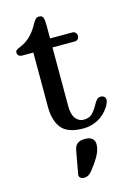

<svg xmlns="http://www.w3.org/2000/svg" viewBox="-131 -693 688 1008"><g transform="rotate(-15 213.0 -188.5)"><path d="M109 -158V-453H49Q37 -453 30 -459Q23 -465 23 -476Q23 -484 28.5 -488.5Q34 -493 49 -499Q69 -508 83 -517Q97 -526 113 -543Q134 -565 152 -599Q162 -616 168.5 -622Q175 -628 186 -628Q203 -628 208 -616Q213 -604 213 -573V-502H334Q345 -502 351.5 -494.5Q358 -487 358 -477Q358 -467 351.5 -460Q345 -453 334 -453H213V-135Q213 -88 230.5 -66Q248 -44 273 -44Q303 -44 319 -59Q335 -74 350 -101Q360 -120 368.5 -129Q377 -138 390 -138Q402 -138 409 -131.5Q416 -125 416 -114Q416 -106 411 -94.5Q406 -83 401 -76Q376 -38 339 -19Q302 0 261 0Q176 0 142.5 -41.5Q109 -83 109 -158ZM196 251Q185 251 177.5 245Q170 239 170 229L194 98Q202 55 251 55Q305 55 305 98Q305 123 290.5 152.5Q276 182 242 225Q231 239 220.5 245Q210 251 196 251Z"/></g></svg>

Font: Marmelad for Arash.Academy
Style: Regular
Weight: 400
Designer: Manvel Shmavonyan
Foundry: Cyreal
Version: Version 1.110;Glyphs 3.2 (3202)